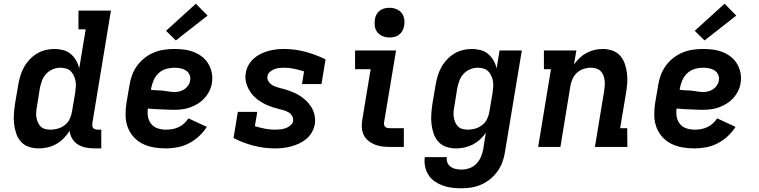

<svg xmlns="http://www.w3.org/2000/svg" viewBox="-20 -792 4090 1035"><path d="M189 8Q161 8 135.5 -0.5Q110 -9 93 -28Q76 -47 67.5 -72Q59 -97 56 -123.5Q53 -150 55 -177.5Q57 -205 61 -233L78 -333Q82 -357 89 -381Q96 -405 108 -427.5Q120 -450 138 -469.5Q156 -489 178 -502.5Q200 -516 224.5 -522Q249 -528 273 -528Q297 -528 320.5 -522Q344 -516 361.5 -501Q379 -486 390.5 -466Q402 -446 407 -423L442 -634H403V-735H578L478 -129Q477 -121 477.5 -114Q478 -107 482.5 -102Q487 -97 493.5 -95Q500 -93 508 -93H526V8H491Q466 8 443 3.5Q420 -1 401 -12.5Q382 -24 370 -43.5Q358 -63 355 -87Q342 -65 323.5 -46.5Q305 -28 283 -15.5Q261 -3 236.5 2.5Q212 8 189 8ZM253 -93Q273 -93 293 -99Q313 -105 330 -118.5Q347 -132 356 -151Q365 -170 368 -190L385 -290Q387 -306 388.5 -322Q390 -338 387.5 -353.5Q385 -369 378.5 -383Q372 -397 362 -407.5Q352 -418 336.5 -422.5Q321 -427 305 -427Q285 -427 264.5 -418.5Q244 -410 229 -394Q214 -378 206.5 -357.5Q199 -337 195 -317L179 -217Q176 -202 175 -187Q174 -172 176.5 -158Q179 -144 184.5 -131.5Q190 -119 200 -109.5Q210 -100 224 -96.5Q238 -93 253 -93Z M875 8Q841 8 809 2.5Q777 -3 749.5 -16.5Q722 -30 701 -53Q680 -76 669 -105Q658 -134 657 -167Q656 -200 661 -233L678 -333Q682 -360 692 -387Q702 -414 719 -437.5Q736 -461 759.5 -479.5Q783 -498 810 -509Q837 -520 864.5 -524Q892 -528 919 -528Q947 -528 974 -524.5Q1001 -521 1026 -511Q1051 -501 1071 -485Q1091 -469 1104 -446.5Q1117 -424 1122 -397.5Q1127 -371 1122 -343Q1119 -322 1108.5 -301Q1098 -280 1082 -262.5Q1066 -245 1045.5 -232.5Q1025 -220 1003.5 -212.5Q982 -205 960 -202.5Q938 -200 916 -200Q899 -200 881.5 -201Q864 -202 846.5 -202.5Q829 -203 812 -204Q795 -205 777 -207Q774 -184 778 -162Q782 -140 795.5 -123.5Q809 -107 830.5 -100Q852 -93 875 -93Q892 -93 909 -96Q926 -99 942.5 -106.5Q959 -114 972.5 -126.5Q986 -139 996 -154L1095 -108Q1077 -80 1052 -57Q1027 -34 997.5 -19Q968 -4 936.5 2Q905 8 875 8ZM921 -296Q934 -296 948 -299.5Q962 -303 974 -311Q986 -319 994.5 -331.5Q1003 -344 1005 -358Q1008 -374 1001.5 -389Q995 -404 981.5 -412.5Q968 -421 952 -424Q936 -427 920 -427Q898 -427 875.5 -420.5Q853 -414 835.5 -398Q818 -382 808.5 -360Q799 -338 795 -317L794 -308Q803 -307 812 -306Q821 -305 830 -305Q841 -305 852.5 -304Q864 -303 875 -301Q886 -299 897.5 -297.5Q909 -296 921 -296ZM928 -574 875 -626 1036 -772 1099 -708Z M1463 8Q1403 8 1346 -7Q1289 -22 1239 -48L1262 -189H1367L1354 -112Q1380 -104 1407 -98.5Q1434 -93 1462 -93Q1476 -93 1490.5 -94.5Q1505 -96 1518.5 -100.5Q1532 -105 1544.5 -115Q1557 -125 1560 -139Q1562 -155 1554.5 -167.5Q1547 -180 1534.5 -187Q1522 -194 1508 -198Q1494 -202 1479.5 -205.5Q1465 -209 1451.5 -213.5Q1438 -218 1424.5 -223.5Q1411 -229 1398.5 -236Q1386 -243 1374.5 -251Q1363 -259 1353 -268.5Q1343 -278 1334.5 -289.5Q1326 -301 1319.5 -313.5Q1313 -326 1308.5 -340Q1304 -354 1303 -369Q1302 -384 1305 -399Q1308 -420 1319 -440Q1330 -460 1347 -475.5Q1364 -491 1384 -501Q1404 -511 1425.5 -517Q1447 -523 1468 -525.5Q1489 -528 1510 -528Q1571 -528 1627.5 -512.5Q1684 -497 1735 -472L1713 -339H1608L1619 -407Q1593 -415 1566.5 -421Q1540 -427 1511 -427Q1498 -427 1485 -425.5Q1472 -424 1459 -419Q1446 -414 1435 -404.5Q1424 -395 1422 -382Q1419 -367 1426.5 -354.5Q1434 -342 1445.5 -334.5Q1457 -327 1471 -323Q1485 -319 1498 -315H1499Q1523 -309 1546 -300.5Q1569 -292 1589.5 -280Q1610 -268 1627.5 -252Q1645 -236 1657.5 -216Q1670 -196 1675.5 -171.5Q1681 -147 1677 -122Q1673 -100 1661.5 -79.5Q1650 -59 1632.5 -44Q1615 -29 1593.5 -19Q1572 -9 1550.5 -3Q1529 3 1507 5.5Q1485 8 1463 8Z M2082 0Q2061 0 2040 -2.5Q2019 -5 1999.5 -13Q1980 -21 1964.5 -34Q1949 -47 1940.5 -65Q1932 -83 1930.5 -104Q1929 -125 1933 -147L1978 -419H1894V-520H2115L2050 -130Q2049 -124 2051 -117.5Q2053 -111 2058 -107Q2063 -103 2069 -102Q2075 -101 2082 -101H2157V0ZM2079 -590Q2060 -590 2043 -597Q2026 -604 2014.5 -618Q2003 -632 2000.5 -651Q1998 -670 2001 -689Q2003 -702 2010 -714.5Q2017 -727 2028.5 -735.5Q2040 -744 2053.5 -747Q2067 -750 2080 -750Q2099 -750 2116.5 -743Q2134 -736 2145 -722Q2156 -708 2159 -689Q2162 -670 2158 -651Q2156 -638 2149 -625.5Q2142 -613 2130.5 -604.5Q2119 -596 2105.5 -593Q2092 -590 2079 -590Z M2468 223Q2442 223 2416.5 220Q2391 217 2367.5 208.5Q2344 200 2323.5 186Q2303 172 2290 151.5Q2277 131 2271.5 106Q2266 81 2270 55H2389Q2386 71 2392 85Q2398 99 2410 107.5Q2422 116 2437.5 119Q2453 122 2469 122Q2490 122 2511 114.5Q2532 107 2548 90.5Q2564 74 2572.5 53.5Q2581 33 2585 12L2599 -77Q2586 -57 2568 -40.5Q2550 -24 2528.5 -13Q2507 -2 2484 3Q2461 8 2439 8Q2411 8 2385.5 -0.5Q2360 -9 2343 -28Q2326 -47 2317.5 -72Q2309 -97 2306 -123.5Q2303 -150 2305 -177.5Q2307 -205 2311 -233L2328 -333Q2332 -357 2339 -381Q2346 -405 2358 -427.5Q2370 -450 2388 -469.5Q2406 -489 2428 -502.5Q2450 -516 2474.5 -522Q2499 -528 2523 -528Q2547 -528 2570.5 -522Q2594 -516 2611.5 -501Q2629 -486 2640.5 -466Q2652 -446 2657 -423L2673 -520H2793L2702 28Q2698 55 2688.5 81Q2679 107 2662.5 130.5Q2646 154 2623.5 172.5Q2601 191 2575 202.5Q2549 214 2522 218.5Q2495 223 2468 223ZM2503 -93Q2523 -93 2543 -99Q2563 -105 2580 -118.5Q2597 -132 2606 -151Q2615 -170 2618 -190L2635 -290Q2637 -306 2638.5 -322Q2640 -338 2637.5 -353.5Q2635 -369 2628.5 -383Q2622 -397 2612 -407.5Q2602 -418 2586.5 -422.5Q2571 -427 2555 -427Q2535 -427 2514.5 -418.5Q2494 -410 2479 -394Q2464 -378 2456.5 -357.5Q2449 -337 2445 -317L2429 -217Q2426 -202 2425 -187Q2424 -172 2426.5 -158Q2429 -144 2434.5 -131.5Q2440 -119 2450 -109.5Q2460 -100 2474 -96.5Q2488 -93 2503 -93Z M2881 0 2950 -419H2912V-520H3087L3074 -444Q3088 -464 3105 -480Q3122 -496 3142.5 -507Q3163 -518 3185 -523Q3207 -528 3229 -528Q3257 -528 3282 -519Q3307 -510 3323.5 -491Q3340 -472 3348.5 -447Q3357 -422 3360 -395.5Q3363 -369 3361 -341.5Q3359 -314 3354 -287L3323 -101H3361L3362 0H3187L3237 -303Q3239 -318 3240 -332.5Q3241 -347 3239 -361Q3237 -375 3231.5 -388Q3226 -401 3216.5 -410Q3207 -419 3193 -423Q3179 -427 3165 -427Q3145 -427 3125.5 -420.5Q3106 -414 3091 -400.5Q3076 -387 3067 -368Q3058 -349 3055 -330L3001 0Z M3725 8Q3691 8 3659 2.5Q3627 -3 3599.5 -16.5Q3572 -30 3551 -53Q3530 -76 3519 -105Q3508 -134 3507 -167Q3506 -200 3511 -233L3528 -333Q3532 -360 3542 -387Q3552 -414 3569 -437.5Q3586 -461 3609.5 -479.5Q3633 -498 3660 -509Q3687 -520 3714.5 -524Q3742 -528 3769 -528Q3797 -528 3824 -524.5Q3851 -521 3876 -511Q3901 -501 3921 -485Q3941 -469 3954 -446.5Q3967 -424 3972 -397.5Q3977 -371 3972 -343Q3969 -322 3958.5 -301Q3948 -280 3932 -262.5Q3916 -245 3895.5 -232.5Q3875 -220 3853.5 -212.5Q3832 -205 3810 -202.5Q3788 -200 3766 -200Q3749 -200 3731.5 -201Q3714 -202 3696.5 -202.5Q3679 -203 3662 -204Q3645 -205 3627 -207Q3624 -184 3628 -162Q3632 -140 3645.5 -123.5Q3659 -107 3680.5 -100Q3702 -93 3725 -93Q3742 -93 3759 -96Q3776 -99 3792.5 -106.5Q3809 -114 3822.5 -126.5Q3836 -139 3846 -154L3945 -108Q3927 -80 3902 -57Q3877 -34 3847.5 -19Q3818 -4 3786.5 2Q3755 8 3725 8ZM3771 -296Q3784 -296 3798 -299.5Q3812 -303 3824 -311Q3836 -319 3844.5 -331.5Q3853 -344 3855 -358Q3858 -374 3851.5 -389Q3845 -404 3831.5 -412.5Q3818 -421 3802 -424Q3786 -427 3770 -427Q3748 -427 3725.5 -420.5Q3703 -414 3685.5 -398Q3668 -382 3658.5 -360Q3649 -338 3645 -317L3644 -308Q3653 -307 3662 -306Q3671 -305 3680 -305Q3691 -305 3702.5 -304Q3714 -303 3725 -301Q3736 -299 3747.5 -297.5Q3759 -296 3771 -296ZM3778 -574 3725 -626 3886 -772 3949 -708Z"/></svg>

Font: Iosevka Etoile
Style: Bold Italic
Weight: 700
Italic angle: -9°
Designer: Belleve Invis
Foundry: Belleve Invis
Version: Version 28.1.0; ttfautohint (v1.8.4)